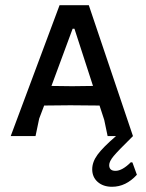

<svg xmlns="http://www.w3.org/2000/svg" viewBox="-20 -521 559 735"><path d="M487 101 504 148Q462 194 409 194Q375 194 354 175.5Q333 157 333 127Q333 99 353.5 71Q374 43 424 0H392L379 -62L361 -117L249 -118L149 -117L130 -67L116 0H21L208 -501H320L489 0Q432 56 415 76.5Q398 97 398 111Q398 133 422 133Q448 133 481 100ZM256 -191 336 -192 265 -411H258L177 -192Z"/></svg>

Font: Alegreya Sans SC Medium
Style: Regular
Weight: 500
Designer: Juan Pablo del Peral
Foundry: Huerta Tipografica
Version: Version 2.001;PS 002.001;hotconv 1.0.88;makeotf.lib2.5.64775